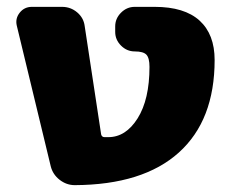

<svg xmlns="http://www.w3.org/2000/svg" viewBox="-20 -540 674 560"><path d="M431 -520Q518 -520 562 -480Q606 -440 606 -365Q606 -189 501.5 -95Q397 -1 198 0Q174 0 154 -15.5Q134 -31 128 -55L29 -465Q24 -486 37.5 -503Q51 -520 73 -520H161Q186 -520 205 -504Q224 -488 227 -464L275 -148Q277 -140 285 -140H296Q347 -140 381.5 -195Q416 -250 416 -345Q416 -371 407 -380.5Q398 -390 373 -390Q350 -390 333 -407Q316 -424 316 -447V-463Q316 -486 333 -503Q350 -520 373 -520Z"/></svg>

Font: Rounded Mplus 1c Black
Style: Regular
Weight: 900
Version: Version 1.059.20150529